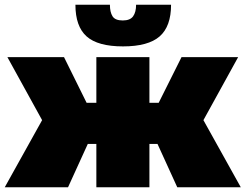

<svg xmlns="http://www.w3.org/2000/svg" viewBox="-21 -787 1032 807"><path d="M343 -355H384V-547H607V-355H646L742 -547H980L834 -282L991 0H724L641 -182H607V0H384V-182H348L265 0H-1L156 -282L10 -547H248ZM496 -592Q390 -592 343 -634Q296 -676 296 -767H441Q441 -736 452 -718.5Q463 -701 495 -701Q526 -701 538.5 -718.5Q551 -736 551 -767H698Q698 -676 650 -634Q602 -592 496 -592Z"/></svg>

Font: Montserrat-Alt1 Black
Style: Regular
Weight: 900
Designer: Differentunic
Foundry: Differentunic
Version: Version 7.222